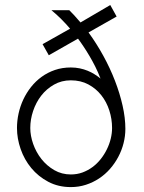

<svg xmlns="http://www.w3.org/2000/svg" viewBox="-20 -767 583 778"><path d="M177.7 -543.1 296.1 -610.4Q306.6 -596.5 318.3 -578.8Q330.1 -561.2 342.3 -540.6Q354.5 -520.1 366.1 -497Q377.6 -473.9 387.3 -448.7Q376.3 -457.7 363.3 -465.9Q350.2 -474.2 335.2 -480.3Q320.3 -486.5 303.2 -490Q286.1 -493.6 267 -493.6Q232.4 -493.6 202.7 -483.5Q173 -473.3 148.9 -455.8Q124.8 -438.4 106 -414.7Q87.3 -391.1 74.5 -363.9Q61.8 -336.7 55.3 -307.2Q48.8 -277.6 48.8 -248.5Q48.8 -205.7 63.7 -162.9Q78.6 -120.1 106.8 -86Q135.1 -51.8 175.6 -30.4Q216.1 -8.9 267 -8.9Q299.3 -8.9 328.1 -18.3Q356.9 -27.6 381.6 -44Q406.2 -60.3 425.9 -82.8Q445.6 -105.3 459.4 -131.5Q473.3 -157.7 480.6 -186.5Q488 -215.4 488 -244.9Q488 -289.2 476.7 -339.1Q465.5 -389 445.7 -440.1Q425.9 -491.3 398.4 -541.4Q370.9 -591.4 338.7 -635.5L452.6 -700L426.8 -746.6L306.2 -676Q292.1 -692.7 280.4 -705.4Q268.7 -718 260.8 -725.6H188.5Q208.9 -708.9 228.1 -689.7Q247.3 -670.5 264 -650.8L152.5 -588ZM434.1 -248.5Q434.1 -227.4 428.8 -205.3Q423.5 -183.2 413.2 -162.2Q402.9 -141.1 388.4 -122.7Q374 -104.3 355.2 -90.3Q336.5 -76.4 314.4 -68.2Q292.2 -60.1 267 -60.1Q230.2 -60.1 199.9 -77.6Q169.6 -95.2 147.9 -122.6Q126.3 -150.1 114.5 -183.5Q102.7 -216.9 102.7 -248.5Q102.7 -283 114.2 -317.3Q125.7 -351.7 146.9 -379.2Q168.2 -406.7 198.8 -424.1Q229.3 -441.5 267 -441.5Q307.1 -441.5 338 -424.9Q369 -408.2 390.5 -381.1Q411.9 -354 423 -319.3Q434.1 -284.6 434.1 -248.5Z"/></svg>

Font: SaysetthaMai Thin
Style: Regular
Weight: 100
Designer: John M. Durdin
Foundry: Lao Script for Windows
Version: Version 1.101